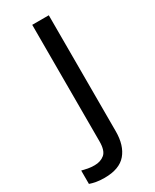

<svg xmlns="http://www.w3.org/2000/svg" viewBox="-255 -590 714 883"><g transform="rotate(-30 101.5 -148.0)"><path d="M22 240Q-3 240 -22 236.5Q-41 233 -55 228V157Q-40 161 -24 164Q-8 167 11 167Q43 167 64 149.5Q85 132 85 83V-536H173V80Q173 155 137 197.5Q101 240 22 240Z"/></g></svg>

Font: Noto Sans Deseret
Style: Regular
Weight: 400
Designer: Monotype Design Team
Foundry: Monotype Imaging Inc.
Version: Version 2.001; ttfautohint (v1.8.4.7-5d5b)